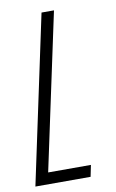

<svg xmlns="http://www.w3.org/2000/svg" viewBox="-83 -760 485 805"><g transform="rotate(-10 160.0 -357.0)"><path d="M1 0 153 -714H206L64 -49H246L236 0Z"/></g></svg>

Font: Noto Sans ExtraCondensed Light
Style: Italic
Weight: 300
Width: 2
Italic angle: -12°
Designer: Monotype Design Team
Foundry: Monotype Imaging Inc.
Version: Version 2.013; ttfautohint (v1.8.4.7-5d5b)